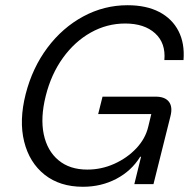

<svg xmlns="http://www.w3.org/2000/svg" viewBox="-20 -705 740 735"><path d="M297.5 10Q209.2 10 150.8 -36.2Q92.5 -82.5 72.5 -162.9Q52.5 -243.3 78.3 -345Q104.2 -445.8 161.7 -522.5Q219.2 -599.2 298.8 -642.1Q378.3 -685 468.3 -685Q540 -685 589.6 -659.2Q639.2 -633.3 663.3 -586.2Q687.5 -539.2 682.5 -475H609.2Q615 -540 573.8 -577.5Q532.5 -615 459.2 -615Q389.2 -615 327.5 -580.4Q265.8 -545.8 220.8 -483.3Q175.8 -420.8 155 -337.5Q134.2 -254.2 147.5 -190.8Q160.8 -127.5 203.8 -91.7Q246.7 -55.8 314.2 -55.8Q368.3 -55.8 417.5 -77.9Q466.7 -100 501.7 -137.1Q536.7 -174.2 547.5 -220L559.2 -268.3H355.8L372.5 -335H575.8Q611.7 -335 626.7 -315.4Q641.7 -295.8 632.5 -260L567.5 0H494.2L520 -105H516.7Q483.3 -50.8 425.4 -20.4Q367.5 10 297.5 10Z"/></svg>

Font: Funnel Sans Light
Style: Italic
Weight: 300
Italic angle: -14.036°
Designer: NORD ID, Kristian Moeller
Foundry: Dicotype
Version: Version 1.000